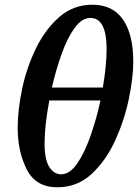

<svg xmlns="http://www.w3.org/2000/svg" viewBox="-20 -784 585 814"><path d="M223 10Q308 10 369 -47Q430 -104 469 -190Q508 -276 526.5 -366Q545 -456 545 -523Q545 -638 501.5 -701Q458 -764 372 -764Q291 -764 231.5 -712Q172 -660 132.5 -579Q93 -498 74 -408Q55 -318 55 -242Q55 -141 93.5 -65.5Q132 10 223 10ZM363 -708Q432 -708 432 -576Q432 -507 416 -413H200Q217 -487 241 -554.5Q265 -622 296 -665Q327 -708 363 -708ZM169 -177Q169 -250 189 -358H406Q389 -280 364 -208.5Q339 -137 307.5 -91Q276 -45 239 -45Q209 -45 189 -76Q169 -107 169 -177Z"/></svg>

Font: Noto Serif SemiCondensed Semi
Style: Italic
Weight: 600
Width: 4
Italic angle: -12°
Designer: Monotype Design Team
Foundry: Monotype Imaging Inc.
Version: Version 1.901